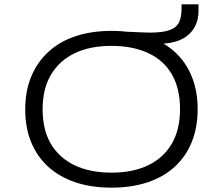

<svg xmlns="http://www.w3.org/2000/svg" viewBox="-20 -855 1025 883"><path d="M493 8Q400 8 327 -16.5Q254 -41 202.5 -87.5Q151 -134 123.5 -200.5Q96 -267 96 -351Q96 -436 123.5 -502.5Q151 -569 202.5 -616.5Q254 -664 327.5 -688.5Q401 -713 493 -713Q585 -713 658.5 -688Q732 -663 783 -617Q834 -571 861.5 -504Q889 -437 889 -353Q889 -268 861.5 -201Q834 -134 783 -87.5Q732 -41 658.5 -16.5Q585 8 493 8ZM493 -61Q591 -61 661.5 -95Q732 -129 770 -194Q808 -259 808 -353Q808 -447 771 -512Q734 -577 662.5 -610.5Q591 -644 493 -644Q393 -644 323 -610Q253 -576 214.5 -511.5Q176 -447 176 -352Q176 -258 214 -193.5Q252 -129 323 -95Q394 -61 493 -61ZM629 -654 566 -709Q593 -708 623 -706.5Q653 -705 668 -705Q729 -705 761 -717Q793 -729 804 -754Q815 -779 815 -817V-835H893V-805Q893 -759 871.5 -724.5Q850 -690 810 -672Q770 -654 713 -654Z"/></svg>

Font: Nunito Sans 7pt Expanded Light
Style: Regular
Weight: 300
Width: 7
Designer: Vernon Adams
Foundry: Vernon Adams
Version: Version 3.101;gftools[0.9.27]